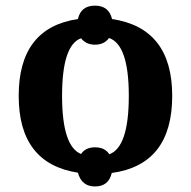

<svg xmlns="http://www.w3.org/2000/svg" viewBox="-20 -613 683 687"><path d="M380.9 -544.9Q596.2 -512.7 596.2 -270Q596.2 -23.4 379.9 5.9Q368.7 54.2 319.8 54.2Q272 54.2 258.8 4.9Q46.9 -27.8 46.9 -270Q46.9 -513.7 258.8 -544.9Q269.5 -592.8 319.8 -592.8Q369.6 -592.8 380.9 -544.9ZM371.1 -61Q440.9 -86.4 440.9 -270Q440.9 -453.1 370.1 -477.1Q353 -453.1 319.8 -453.1Q288.1 -453.1 270 -476.1Q202.1 -451.7 202.1 -270Q202.1 -89.4 270 -62Q286.1 -85.9 319.8 -85.9Q355.5 -85.9 371.1 -61Z"/></svg>

Font: Droid Serif
Style: Bold
Weight: 700
Designer: Monotype Design team
Foundry: Monotype Imaging Inc.
Version: Version 1.03